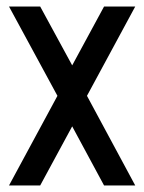

<svg xmlns="http://www.w3.org/2000/svg" viewBox="-20 -565 440 585"><path d="M7.5 0 155 -273 7.5 -545H102.5L220 -329H180L297 -545H392L245 -273L392 0H297L180 -217H220L102.5 0Z"/></svg>

Font: Mohave Medium
Style: Regular
Weight: 500
Designer: Gumpita Rahayu
Foundry: Tokotype
Version: Version 2.003